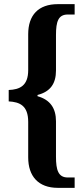

<svg xmlns="http://www.w3.org/2000/svg" viewBox="-20 -780 401 926"><path d="M259 126H340V76H307C261 76 250 40 250 -24V-195C250 -258 222 -299 161 -316V-322C224 -338 250 -378 250 -440V-611C250 -676 261 -710 307 -710H340V-760H259C165 -760 116 -707 116 -615V-442C116 -366 75 -348 22 -346V-291C75 -288 116 -271 116 -192V-21C116 70 165 126 259 126Z"/></svg>

Font: Noto Serif Khmer ExtraCondensed
Style: Bold
Weight: 700
Width: 2
Designer: Danh Hong and the Monotype Design Team
Foundry: Monotype Imaging Inc.
Version: Version 2.004